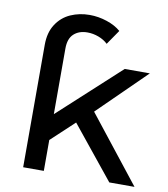

<svg xmlns="http://www.w3.org/2000/svg" viewBox="-83 -818 776 889"><g transform="rotate(10 304.5 -374.0)"><path d="M166.6 -251.7 470 -529.9H588.1L353.7 -299.9L300.9 -255.3L164 -127.4ZM283.1 -256.9 345.4 -334.9 609.4 0H490.9ZM85.9 0V-576.1Q85.9 -633.6 111.3 -672.5Q136.7 -711.4 177.9 -729.7Q219.1 -748 267.1 -748Q308.7 -748 348.8 -734.6Q388.9 -721.3 414.7 -698.7L367.3 -629.9Q349.6 -647 323.6 -656.7Q297.6 -666.4 271.1 -666.4Q231.6 -666.4 207.3 -644.2Q183 -622 183 -575.3V0Z"/></g></svg>

Font: iiserrat Thin
Style: Regular
Weight: 100
Designer: Akira Ohta
Foundry: Akira Ohta
Version: Version 1.200;Glyphs 3.3.1 (3343)